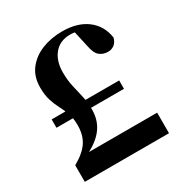

<svg xmlns="http://www.w3.org/2000/svg" viewBox="-170 -865 950 995"><g transform="rotate(-30 305.0 -367.0)"><path d="M65 -316V-366H469V-316ZM52 0V-99Q114 -134 140.5 -174Q167 -214 167 -273Q167 -314 156.5 -343.5Q146 -373 131.5 -400.5Q117 -428 106.5 -460.5Q96 -493 96 -538Q96 -603 129.5 -646.5Q163 -690 218 -712Q273 -734 339 -734Q431 -734 487.5 -691Q544 -648 555 -573Q548 -547 531.5 -535Q515 -523 494 -523Q466 -523 445 -539.5Q424 -556 415 -605L390 -717L472 -672Q437 -686 413.5 -692.5Q390 -699 367 -699Q306 -699 271.5 -657.5Q237 -616 237 -547Q237 -501 246 -462Q255 -423 263.5 -386Q272 -349 272 -306Q272 -234 228.5 -184Q185 -134 97 -100L127 -139V-123H556V0Z"/></g></svg>

Font: Noto Serif JP Black
Style: Regular
Weight: 900
Designer: Ryoko NISHIZUKA 西塚涼子 (kana & ideographs); Frank Grießhammer (Latin, Greek & Cyrillic); Wenlong ZHANG 张文龙 (bopomofo); San
Foundry: Adobe
Version: Version 2.003-H1;hotconv 1.1.1;makeotfexe 2.6.0